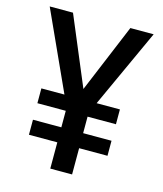

<svg xmlns="http://www.w3.org/2000/svg" viewBox="-108 -795 745 876"><g transform="rotate(15 264.5 -357.0)"><path d="M264 -390 128 -714H18L187 -343H78V-273H212V-195H78V-124H212V0H315V-124H449V-195H315V-273H449V-343H339L509 -714H399Z"/></g></svg>

Font: Noto Sans Bengali SemiCondensed Medium
Style: Regular
Weight: 500
Width: 4
Designer: Joana Ranito - Universal Thirst; Jelle Bosma - Monotype Design Team
Foundry: Universal Thirst ehf.
Version: Version 3.000